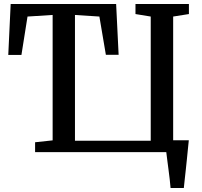

<svg xmlns="http://www.w3.org/2000/svg" viewBox="-20 -763 1015 963"><path d="M835.5 180Q834 160 831.2 136.2Q828.5 112.5 825.2 87.8Q822 63 819 40.2Q816 17.5 814 0H156V-49.5L244 -59V-688L118 -680L87.5 -487.5H21.5L33.5 -743H562.5L575 -488H511L478.5 -680L356 -688V-57H736V-680L659.5 -692.5V-743H927.5V-692.5L848.5 -680V-59.5H927Q925 -40 922.5 -15.8Q920 8.5 917.5 34.8Q915 61 912 87.2Q909 113.5 906.5 137.2Q904 161 902 180Z"/></svg>

Font: Merriweather 24pt Medium
Style: Regular
Weight: 500
Designer: Eben Sorkin
Foundry: Eben Sorkin
Version: Version 2.100